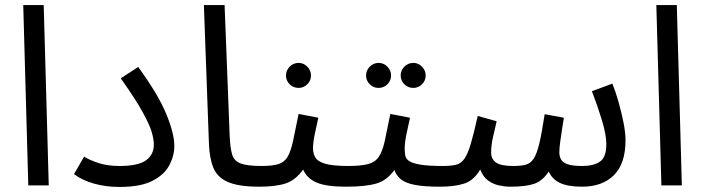

<svg xmlns="http://www.w3.org/2000/svg" viewBox="-20 -734 2784 760"><path d="M92 0 72 -714H153L173 0Z M273 -45 313 -114Q333 -101 369 -89Q405 -77 453 -77Q527 -77 558 -99.5Q589 -122 589 -162Q589 -182 580.5 -211.5Q572 -241 544 -291.5Q516 -342 458 -424L527 -469Q607 -359 638.5 -282Q670 -205 670 -157Q670 -117 650 -79.5Q630 -42 583 -18Q536 6 453 6Q398 6 351 -7.5Q304 -21 273 -45Z M1006 5Q926 5 883.5 -13Q841 -31 825 -69Q809 -107 807 -167L787 -714H869L889 -199Q891 -150 898.5 -123.5Q906 -97 932.5 -87Q959 -77 1016 -77Q1037 -77 1046.5 -65.5Q1056 -54 1056 -38Q1056 -22 1042 -8.5Q1028 5 1006 5Z M1006 5 1016 -77Q1058 -77 1082 -84.5Q1106 -92 1118.5 -113.5Q1131 -135 1140 -176Q1149 -217 1162 -283L1240 -268Q1234 -241 1226.5 -206Q1219 -171 1219 -147Q1219 -127 1228 -111Q1237 -95 1267 -86Q1297 -77 1359 -77Q1380 -77 1389.5 -65.5Q1399 -54 1399 -38Q1399 -22 1385 -8.5Q1371 5 1349 5Q1270 5 1232 -12Q1194 -29 1180 -63Q1150 -21 1111 -8Q1072 5 1006 5ZM1162 -386Q1141 -386 1126.5 -400.5Q1112 -415 1112 -435Q1112 -455 1126.5 -470Q1141 -485 1162 -485Q1182 -485 1196.5 -470Q1211 -455 1211 -435Q1211 -415 1196.5 -400.5Q1182 -386 1162 -386Z M1616 -386Q1595 -386 1580.5 -400.5Q1566 -415 1566 -435Q1566 -455 1580.5 -470Q1595 -485 1616 -485Q1636 -485 1650.5 -470Q1665 -455 1665 -435Q1665 -415 1650.5 -400.5Q1636 -386 1616 -386ZM1479 -386Q1458 -386 1443.5 -400.5Q1429 -415 1429 -435Q1429 -455 1443.5 -470Q1458 -485 1479 -485Q1499 -485 1513.5 -470Q1528 -455 1528 -435Q1528 -415 1513.5 -400.5Q1499 -386 1479 -386ZM1349 5 1359 -77Q1409 -77 1437 -84.5Q1465 -92 1479.5 -113.5Q1494 -135 1503 -176Q1512 -217 1525 -283L1603 -268Q1597 -241 1589.5 -206Q1582 -171 1582 -147Q1582 -132 1584 -119Q1586 -106 1599 -97Q1612 -88 1643 -82.5Q1674 -77 1732 -77Q1753 -77 1762.5 -65.5Q1772 -54 1772 -38Q1772 -22 1758 -8.5Q1744 5 1722 5Q1657 5 1620.5 -2.5Q1584 -10 1566.5 -24.5Q1549 -39 1541 -61Q1512 -20 1469.5 -7.5Q1427 5 1349 5Z M1722 5 1732 -77Q1764 -77 1784 -81.5Q1804 -86 1817.5 -104.5Q1831 -123 1843 -163Q1855 -203 1871 -275L1946 -254Q1940 -229 1932 -194Q1924 -159 1924 -130Q1924 -105 1943 -91Q1962 -77 2012 -77Q2042 -77 2061 -82Q2080 -87 2092.5 -106Q2105 -125 2115 -167Q2125 -209 2136 -282L2212 -268Q2209 -250 2205 -224Q2201 -198 2197.5 -172.5Q2194 -147 2194 -130Q2194 -116 2200.5 -103.5Q2207 -91 2226.5 -84Q2246 -77 2285 -77Q2329 -77 2354.5 -94Q2380 -111 2380 -163Q2380 -201 2362.5 -258.5Q2345 -316 2323 -373L2404 -403Q2417 -371 2428.5 -330Q2440 -289 2448 -249Q2456 -209 2456 -179Q2456 -86 2410 -40.5Q2364 5 2284 5Q2229 5 2197.5 -9.5Q2166 -24 2152 -55Q2128 -18 2094.5 -6.5Q2061 5 2000 5Q1979 5 1955.5 0Q1932 -5 1912 -19.5Q1892 -34 1881 -63Q1855 -19 1816.5 -7Q1778 5 1722 5Z M2598 0 2578 -714H2659L2679 0Z"/></svg>

Font: Go Noto Current
Style: Regular
Weight: 400
Designer: Monotype Design Team
Foundry: Monotype Imaging Inc.
Version: Version 2.007; ttfautohint (v1.8) -l 8 -r 50 -G 200 -x 14 -D